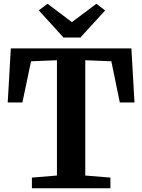

<svg xmlns="http://www.w3.org/2000/svg" viewBox="-20 -1000 756 1020"><path d="M282.5 -67.5V-680L145 -674.5L99 -455.5H21L37.5 -743H678L694.5 -455.5H616.5L571.5 -674.5L433 -680V-67.5L566.5 -56.5V0H149.5V-56.5ZM317.5 -800.5 186 -945 232.5 -980 362 -882.5 492 -980 538.5 -944.5 407 -800.5Z"/></svg>

Font: Merriweather 28pt
Style: Bold
Weight: 700
Version: Version 2.100